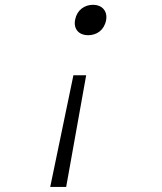

<svg xmlns="http://www.w3.org/2000/svg" viewBox="-20 -532 660 782"><path d="M279 -225.5 184.5 229.5H249.5L331 -225.5ZM286 -452C278 -412.5 303 -388.5 338.5 -388.5C374 -388.5 404 -409 412 -449C419.5 -487.5 394.5 -512.5 359.5 -512.5C324 -512.5 293.5 -491 286 -452Z"/></svg>

Font: Monaspace Krypton ExtraLight
Style: Italic
Weight: 200
Italic angle: -11°
Designer: Riley Cran & the Lettermatic Team
Foundry: Lettermatic
Version: Version 1.101 (Monaspace Krypton)